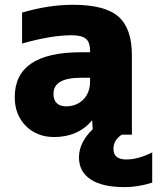

<svg xmlns="http://www.w3.org/2000/svg" viewBox="-20 -555 649 794"><path d="M352.5 -233.4H314.5Q200.2 -233.4 201.2 -166Q201.2 -141.6 214.8 -128.4Q228.5 -115.2 252 -115.2Q296.9 -115.2 324.7 -143.6Q352.5 -171.9 352.5 -218.8ZM495.1 218.8Q403.3 218.8 355 187Q306.6 155.3 306.6 95.7Q306.6 34.2 363.3 -20.5L361.3 -57.6Q302.7 11.7 204.1 11.7Q132.8 11.7 86.9 -34.2Q41 -80.1 41 -153.3Q41 -338.9 314.5 -338.9H352.5V-344.7Q352.5 -379.9 335.4 -394.5Q318.4 -409.2 275.4 -409.2Q192.4 -409.2 71.3 -375V-502.9Q180.7 -535.2 282.2 -535.2Q414.1 -535.2 469.7 -486.3Q525.4 -437.5 525.4 -327.1V2H483.4Q449.2 24.4 449.2 60.5Q449.2 104.5 502 104.5Q551.8 104.5 609.4 75.2V200.2Q551.8 218.8 495.1 218.8Z"/></svg>

Font: Gen Shin Gothic Heavy
Style: Bold
Weight: 900
Designer: [Source Han Sans]
Ryoko NISHIZUKA  (kana & ideographs); Paul D. Hunt (Latin, Greek & Cyrillic); Wenlong ZHANG  (bopomofo
Version: Version 1.002.20150607